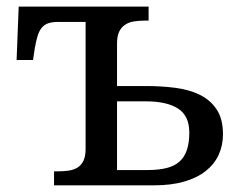

<svg xmlns="http://www.w3.org/2000/svg" viewBox="-20 -556 744 576"><path d="M425.8 -536.1V-494.1H413.1Q396.5 -494.1 381.6 -491.7Q366.7 -489.3 355.5 -481.9Q344.2 -474.6 337.6 -461.2Q331.1 -447.8 331.1 -425.8V-297.9H418Q464.4 -297.9 506.1 -292.5Q547.9 -287.1 579.6 -271.5Q611.3 -255.9 630.1 -227.5Q648.9 -199.2 648.9 -152.8Q648.9 -120.1 636.2 -92Q623.5 -64 597.9 -43.5Q572.3 -22.9 533.4 -11.5Q494.6 0 441.9 0H142.1V-42H154.8Q171.4 -42 186.3 -44.2Q201.2 -46.4 212.4 -53.2Q223.6 -60.1 230.2 -73.5Q236.8 -86.9 236.8 -108.9V-490.2H153.8Q136.7 -490.2 125 -486.3Q113.3 -482.4 105.5 -473.1Q97.7 -463.9 92.8 -448.2Q87.9 -432.6 84 -409.2L79.1 -376H29.8L36.1 -536.1ZM422.9 -45.9Q456.5 -45.9 480.2 -52Q503.9 -58.1 518.8 -71.5Q533.7 -85 540.8 -106.4Q547.9 -127.9 547.9 -158.2Q547.9 -209 513.9 -230.5Q480 -252 417 -252H331.1V-45.9Z"/></svg>

Font: Droid-TTFautohint Serif
Style: Regular
Weight: 400
Foundry: Ascender Corporation
Version: Version 1.00; ttfautohint (v1.00rc1.4-1a1c-dirty) -l 8 -r 50